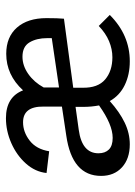

<svg xmlns="http://www.w3.org/2000/svg" viewBox="77 -540 467 662"><g transform="rotate(-90 311.0 -208.5)"><path d="M591 -64Q522 5 431 5Q385 5 349 -12.5Q313 -30 294 -64Q256 -30 219.5 -12.5Q183 5 145 5Q95 5 65.5 -22Q36 -49 36 -94Q36 -194 175 -214L275 -229V-292Q276 -363 221 -363Q187 -363 157.5 -340Q128 -317 121 -273L46 -282Q50 -321 78.5 -353Q107 -385 149 -403.5Q191 -422 235 -422Q308 -422 331 -363Q384 -421 457 -421Q515 -421 547.5 -384Q580 -347 580 -282Q580 -242 578 -222L340 -190V-158Q339 -105 368.5 -80Q398 -55 445 -55Q473 -55 500.5 -66.5Q528 -78 553 -102ZM341 -239 511 -264V-280Q511 -316 496.5 -340.5Q482 -365 447 -365Q416 -365 387.5 -345Q359 -325 341 -292ZM279 -101Q274 -128 274 -154V-182L195 -171Q114 -160 114 -103Q114 -80 127 -67Q140 -54 167 -54Q213 -54 279 -101Z"/></g></svg>

Font: Ysabeau Infant Medium
Style: Regular
Weight: 500
Designer: Christian Thalmann (Catharsis Fonts)
Version: Version 0.003